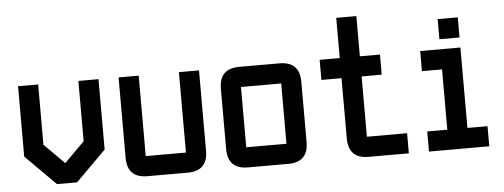

<svg xmlns="http://www.w3.org/2000/svg" viewBox="-47 -807 2438 929"><g transform="rotate(-5 1172.0 -342.0)"><path d="M341.8 -488.3H439.5V-146.5L293 0H195.3L48.8 -146.5V-488.3H146.5V-195.3L244.1 -97.7L341.8 -195.3Z M830.1 -488.3H927.7V-97.7Q927.7 0 830.1 0H634.8Q537.1 0 537.1 -97.7V-488.3H634.8V-97.7H830.1Z M1318.4 0H1123Q1025.4 0 1025.4 -97.7V-390.6Q1025.4 -488.3 1123 -488.3H1318.4Q1416 -488.3 1416 -390.6V-97.7Q1416 0 1318.4 0ZM1318.4 -97.7V-390.6H1123V-97.7Z M1709 0Q1611.3 0 1611.3 -97.7V-390.6H1513.7V-488.3H1611.3V-683.6H1709V-488.3H1806.6V-390.6H1709V-97.7H1904.3V0Z M2099.6 -537.1V-634.8H2197.3V-537.1ZM2002 0V-97.7H2099.6V-390.6H2002V-488.3H2197.3V-97.7H2294.9V0Z"/></g></svg>

Font: BabelStone Runic Beagnoth
Style: Regular
Weight: 400
Designer: Andrew West
Foundry: BabelStone
Version: Version 7.004;November 9, 2023